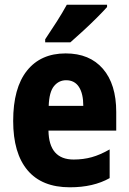

<svg xmlns="http://www.w3.org/2000/svg" viewBox="-20 -786 547 816"><path d="M259 -559Q361 -559 417.5 -493.5Q474 -428 474 -310V-231H186Q188 -108 293 -108Q334 -108 370 -118Q406 -128 446 -151V-29Q377 10 277 10Q158 10 97 -62.5Q36 -135 36 -272Q36 -412 94.5 -485.5Q153 -559 259 -559ZM261 -445Q230 -445 209.5 -420Q189 -395 187 -336H334Q334 -388 315.5 -416.5Q297 -445 261 -445ZM435 -756Q419 -738 391.5 -710.5Q364 -683 333.5 -655Q303 -627 279 -606H172V-619Q197 -656 221.5 -694.5Q246 -733 264 -766H435Z"/></svg>

Font: Noto Sans Sinhala Condensed ExtraBold
Style: Regular
Weight: 800
Width: 3
Designer: Jelle Bosma - Monotype Design Team
Foundry: Monotype Imaging Inc.
Version: Version 2.006; ttfautohint (v1.8.4.7-5d5b)